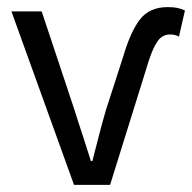

<svg xmlns="http://www.w3.org/2000/svg" viewBox="-20 -518 538 538"><path d="M187.4 0 12 -486.1H96.8L188.7 -210Q199.6 -174.8 211.8 -138.4Q223.9 -101.9 234.8 -66.6H238.8Q248 -101.9 257.3 -138.4Q266.7 -174.8 276.9 -210L324.8 -358.1Q346 -430.4 372.7 -464.2Q399.4 -498.1 449.8 -498.1Q465.2 -498.1 475.9 -496Q486.6 -494 498.2 -488.6L481.5 -415.4Q476.8 -418 470.9 -419.7Q465 -421.4 456.6 -421.4Q435.2 -421.4 422 -403.1Q408.9 -384.9 396.8 -347.5L288.5 0Z"/></svg>

Font: Source Sans 3 VF
Style: Regular
Weight: 200
Designer: Paul D. Hunt
Foundry: Adobe
Version: Version 3.046;hotconv 1.0.118;makeotfexe 2.5.65603